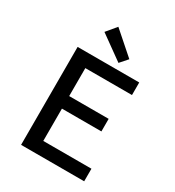

<svg xmlns="http://www.w3.org/2000/svg" viewBox="-206 -993 1011 1112"><g transform="rotate(30 300.0 -437.0)"><path d="M109 0V-655H521V-571H209V-384H473V-300H209V-84H531V0ZM360 -693 200 -808 255 -874 404 -743Z"/></g></svg>

Font: TypoPRO Source Code Pro
Style: Regular
Weight: 500
Monospace: yes
Designer: Paul D. Hunt, Teo Tuominen
Foundry: Adobe Systems Incorporated
Version: Version 2.010;PS 1.0;hotconv 1.0.84;makeotf.lib2.5.63406